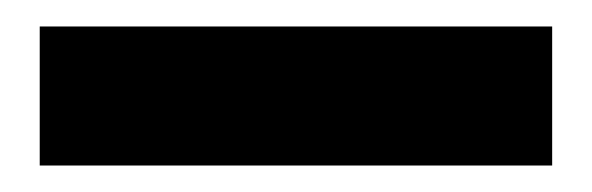

<svg xmlns="http://www.w3.org/2000/svg" viewBox="-20 -697 447 145"><path d="M10 -572V-677H397V-572Z"/></svg>

Font: DM Sans 28pt Black
Style: Regular
Weight: 900
Version: Version 4.004;gftools[0.9.30]